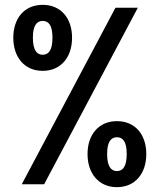

<svg xmlns="http://www.w3.org/2000/svg" viewBox="-20 -762 660 794"><path d="M156.5 -469C231.5 -469 278 -525 278 -606C278 -687 231.5 -742 156.5 -742C81.5 -742 35 -687 35 -606C35 -525 81.5 -469 156.5 -469ZM156.5 -535.5C131 -535.5 116 -557 116 -606C116 -655 131 -675.5 156.5 -675.5C182.5 -675.5 197 -655 197 -606C197 -557 182.5 -535.5 156.5 -535.5ZM463.5 12C538.5 12 585 -44 585 -125C585 -206 538.5 -261 463.5 -261C389 -261 342 -206 342 -125C342 -44 389 12 463.5 12ZM463.5 -54.5C438 -54.5 423 -76 423 -125C423 -174 438 -194.5 463.5 -194.5C489.5 -194.5 504 -174 504 -125C504 -76 489.5 -54.5 463.5 -54.5ZM162.5 0 550 -730H457.5L70 0Z"/></svg>

Font: Monaspace Neon ExtraBold
Style: Regular
Weight: 800
Designer: Riley Cran & the Lettermatic Team
Foundry: Lettermatic
Version: Version 1.200 (Monaspace Neon)